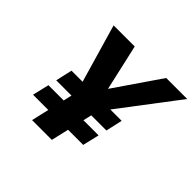

<svg xmlns="http://www.w3.org/2000/svg" viewBox="-171 -909 1112 1112"><g transform="rotate(45 385.5 -353.0)"><path d="M341 -714 405 -431 599 -714H771L499 -356H592L569 -254H445L433 -202H557L533 -100H409L384 8H222L247 -100H122L146 -202H271L283 -254H158L181 -356H272L168 -714Z"/></g></svg>

Font: Passageway
Style: BdIt
Weight: 700
Foundry: Ascender Corporation
Version: Version 1.11